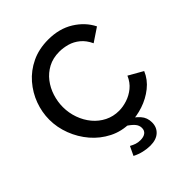

<svg xmlns="http://www.w3.org/2000/svg" viewBox="-249 -851 1182 1182"><g transform="rotate(-45 342.0 -260.5)"><path d="M35 -360Q35 -425 58 -487.5Q81 -550 125.5 -601.5Q170 -653 234 -683.5Q298 -714 379 -714Q475 -714 545 -670.5Q615 -627 649 -559L561 -500Q541 -543 510.5 -568Q480 -593 444.5 -603Q409 -613 375 -613Q319 -613 277 -590.5Q235 -568 206.5 -531Q178 -494 163.5 -448Q149 -402 149 -356Q149 -305 166 -257.5Q183 -210 213.5 -173.5Q244 -137 286 -116Q328 -95 378 -95Q412 -95 449 -107Q486 -119 517.5 -144.5Q549 -170 567 -212L660 -159Q638 -106 591.5 -69Q545 -32 487.5 -13Q430 6 374 6Q299 6 237 -25.5Q175 -57 130 -109.5Q85 -162 60 -227.5Q35 -293 35 -360ZM362 193Q335 193 304 186Q273 179 244 164L272 105Q290 115 306.5 120.5Q323 126 343 126Q371 126 387 114Q403 102 403 79Q403 56 387 37.5Q371 19 341 0L379 -26Q420 0 445.5 28.5Q471 57 471 99Q471 141 442.5 167Q414 193 362 193Z"/></g></svg>

Font: Raleway Thin SemiBold
Style: Regular
Weight: 600
Version: Version 4.026